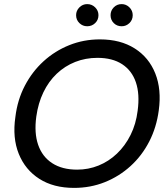

<svg xmlns="http://www.w3.org/2000/svg" viewBox="-20 -904 812 936"><path d="M341 12Q241 12 172 -32Q103 -76 71.5 -154Q40 -232 55 -334Q65 -417 101 -486Q137 -555 192.5 -605.5Q248 -656 318 -684Q388 -712 467 -712Q567 -712 636.5 -668Q706 -624 737 -546Q768 -468 754 -366Q743 -283 707.5 -214Q672 -145 616.5 -94.5Q561 -44 491 -16Q421 12 341 12ZM356 -77Q411 -77 460.5 -97Q510 -117 550 -155Q590 -193 616.5 -246Q643 -299 651 -364Q662 -445 642.5 -502.5Q623 -560 575.5 -591Q528 -622 455 -622Q397 -622 346.5 -602Q296 -582 256.5 -544.5Q217 -507 191.5 -454Q166 -401 157 -336Q146 -256 166 -198Q186 -140 234.5 -108.5Q283 -77 356 -77ZM405 -776Q383 -776 367 -791.5Q351 -807 351 -830Q351 -852 367 -868Q383 -884 405 -884Q428 -884 444 -868Q460 -852 460 -830Q460 -807 444 -791.5Q428 -776 405 -776ZM573 -776Q550 -776 534.5 -791.5Q519 -807 519 -830Q519 -852 534.5 -868Q550 -884 573 -884Q595 -884 611 -868Q627 -852 627 -830Q627 -807 611 -791.5Q595 -776 573 -776Z"/></svg>

Font: DM Sans 36pt Medium
Style: Italic
Weight: 500
Italic angle: -10°
Designer: Colophon Foundry, Jonny Pinhorn
Foundry: Colophon Foundry
Version: Version 4.004;gftools[0.9.30]